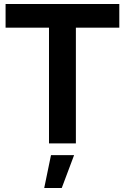

<svg xmlns="http://www.w3.org/2000/svg" viewBox="-20 -720 628 964"><path d="M8 -700H579V-581H361V0H226V-581H8ZM236 59H352L290 224H202Z"/></svg>

Font: Montserrat arm2 Medium
Style: Regular
Weight: 500
Designer: Julieta Ulanovsky
Foundry: Julieta Ulanovsky
Version: Version 6.000